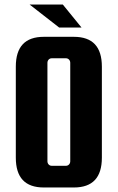

<svg xmlns="http://www.w3.org/2000/svg" viewBox="-20 -820 524 850"><path d="M341 -698 258 -800H111L242 -698ZM431 -525C431 -613 390 -657 307 -657H174C91 -657 50 -613 50 -525V-122C50 -34 91 10 174 10H307C390 10 431 -34 431 -122ZM291 -106C291 -95 283 -86 272 -86H209C198 -86 190 -95 190 -106V-542C190 -553 198 -562 209 -562H272C283 -562 291 -553 291 -542Z"/></svg>

Font: sklik
Style: Regular
Weight: 400
Designer: Joe Prince
Foundry: Joe Prince
Version: Version 1.001